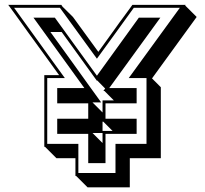

<svg xmlns="http://www.w3.org/2000/svg" viewBox="-20 -717 854 798"><path d="M406.2 -172.9H447.8L409.2 -211.4H406.2ZM406.2 -164.1H364.7L406.2 -122.6ZM406.2 -249.5V-299.8H453.1L414.1 -338.9H409.7L417 -349.1L383.8 -382.8Q382.8 -381.8 382.8 -381.3L236.3 -584H189.5Q214.8 -549.3 241.7 -512Q268.6 -474.6 295.7 -437Q322.8 -399.4 349.1 -362.5Q375.5 -325.7 400.4 -291.5H364.3ZM283.2 -646.5 388.7 -501.5Q407.7 -527.8 426.5 -553.7Q445.3 -579.6 464.4 -606.4Q470.7 -615.2 476.8 -623.8Q482.9 -632.3 489.3 -640.6Q499 -653.8 510 -668.9Q521 -684.1 530.3 -696.8H751.5L749.5 -694.3L797.4 -646.5L611.8 -391.1L648.4 -354.5V-59.6H519.5V61.5H343.8L296.4 14.2H293.5V-59.6H214.4L167 -106.9H164.1V-404.8H225.6Q202.6 -436 178 -470.7Q153.3 -505.4 128.4 -539.1Q114.3 -558.1 98.9 -579.6Q83.5 -601.1 68.4 -622.1Q53.7 -642.6 38.8 -663.3Q23.9 -684.1 14.2 -696.8H234.9L239.7 -689.5ZM217.8 -160.6V-223.6H346.7V-287.6H217.8V-351.1H330.6L119.1 -643.6H208L382.8 -402.3L557.1 -643.6H646.5L434.1 -351.1H547.9V-287.6H418.5V-223.6H547.9V-160.6H418.5V-39.1H346.7V-160.6ZM305.7 -119.1V2H460V-119.1H588.9V-392.6H515.1L727.5 -684.6H536.1Q500.5 -635.3 460.7 -580.3Q420.9 -525.4 382.8 -473.1L229 -684.6H38.6Q58.6 -656.7 84.7 -620.6Q110.8 -584.5 139.2 -545.2Q167.5 -505.9 196 -466.3Q224.6 -426.8 249.5 -392.6H176.3V-119.1Z"/></svg>

Font: Gondrin
Style: Regular
Weight: 400
Designer: Peter Wiegel, original typeface by Carl Albert Fahrenwaldt 1901
Foundry: Peter Wiegel
Version: Version 1.000 2010 initial release